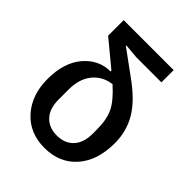

<svg xmlns="http://www.w3.org/2000/svg" viewBox="-212 -857 986 986"><g transform="rotate(45 281.0 -364.0)"><path d="M469 -651H287L208 -658V-654L334 -562Q436 -490 478.5 -419Q521 -348 521 -261Q521 -135 456 -61.5Q391 12 282 12Q174 12 108.5 -61Q43 -134 43 -250Q43 -369 101.5 -437.5Q160 -506 245 -506V-512L106 -627V-740H469ZM406 -245Q406 -317 384 -363.5Q362 -410 298 -467Q234 -459 196 -412Q158 -365 158 -288V-216Q158 -149 191.5 -113.5Q225 -78 282 -78Q339 -78 372.5 -113.5Q406 -149 406 -216Z"/></g></svg>

Font: IBM Plex Sans Medm
Style: Regular
Weight: 500
Designer: Mike Abbink, Paul van der Laan, Pieter van Rosmalen
Foundry: Bold Monday
Version: Version 3.005